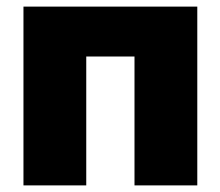

<svg xmlns="http://www.w3.org/2000/svg" viewBox="-20 -561 665 581"><path d="M51 -541V0H241V-390H387V0H577V-541Z"/></svg>

Font: Geom Black
Style: Bold
Weight: 900
Version: Version 1.102